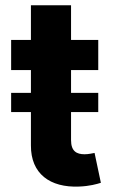

<svg xmlns="http://www.w3.org/2000/svg" viewBox="-20 -696 428 724"><path d="M22 -273.4H96.6V-147.7C95.9 -40.8 168.7 12.1 278.4 7.5C317.5 6 345.2 -1.8 360.4 -6.7L336.6 -119.3C329.2 -117.9 313.2 -114.3 299 -114.3C268.8 -114.3 247.9 -125.7 247.9 -167.6V-273.4H350.5V-345.9H247.9V-431.8H350.5V-545.5H247.9V-676.1H96.6V-545.5H22V-431.8H96.6V-345.9H22Z"/></svg>

Font: Karasuma Gothic
Style: Bold
Weight: 700
Designer: Rasmus Andersson / Ryoko Nishizuka
Foundry: Genbu
Version: Version 1.00